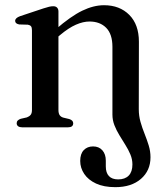

<svg xmlns="http://www.w3.org/2000/svg" viewBox="-20 -500 648 754"><path d="M209.5 -455V-68.5Q209.5 -54.5 214.5 -47.5Q219.5 -40.5 229 -38L252 -32.5Q267.5 -27.5 267.5 -16Q267.5 0 247 0H67Q57 0 51.2 -4.2Q45.5 -8.5 45.5 -16Q45.5 -22.5 49.8 -26.8Q54 -31 61.5 -33.5L85.5 -39Q95 -42.5 100.2 -48.8Q105.5 -55 105.5 -68.5V-381Q105.5 -392 101.8 -396.8Q98 -401.5 89.5 -403L55.5 -404Q47.5 -405.5 43.5 -409Q39.5 -412.5 39.5 -418Q39.5 -429.5 59 -436.5L150.5 -467Q164.5 -471.5 173 -473.5Q181.5 -475.5 189.5 -475.5Q199 -475.5 204.2 -470Q209.5 -464.5 209.5 -455ZM421.5 -50V-316Q421.5 -366 397 -390.8Q372.5 -415.5 331.5 -415.5Q306.5 -415.5 278 -403Q249.5 -390.5 215.5 -362L193.5 -343.5L174 -363L199 -385Q258.5 -436.5 303 -458Q347.5 -479.5 388.5 -479.5Q450 -479.5 487.8 -441.5Q525.5 -403.5 525.5 -336L525 -71Q525 -45 531.8 -21.2Q538.5 2.5 547.8 25.5Q557 48.5 564 71.2Q571 94 571 117.5Q571 170 533.5 202.5Q496 235 433 235Q388 235 357.2 220.8Q326.5 206.5 310.8 183Q295 159.5 295 132Q295 104 309 89.5Q323 75 345.5 75Q368.5 75 382 90.2Q395.5 105.5 395.5 131V153.5Q395.5 178.5 407.8 191.5Q420 204.5 444 204.5Q471 204.5 485.5 189.5Q500 174.5 500 146Q500 125.5 492 106.5Q484 87.5 472.2 68.8Q460.5 50 448.8 30.8Q437 11.5 429.2 -8.5Q421.5 -28.5 421.5 -50Z"/></svg>

Font: Fraunces
Style: Regular
Weight: 400
Version: Version 1.000;[b76b70a41]